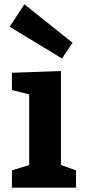

<svg xmlns="http://www.w3.org/2000/svg" viewBox="-20 -869 402 889"><path d="M332 -80.1V0H35.2V-80.1L115.2 -105V-432.1L35.2 -452.1V-532.2L262.2 -540V-105ZM315.9 -670.9 267.1 -598.1 24.9 -745.1 92.8 -849.1Z"/></svg>

Font: Kadwa
Style: Bold
Weight: 700
Designer: Sol Matas
Foundry: Sol Matas
Version: Version 1.001;PS 001.000;hotconv 1.0.70;makeotf.lib2.5.58329